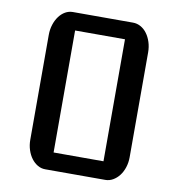

<svg xmlns="http://www.w3.org/2000/svg" viewBox="-82 -815 828 890"><g transform="rotate(10 331.5 -370.0)"><path d="M97.7 -616.2Q97.7 -642.1 105 -664.8Q112.3 -687.5 124.8 -704.3Q137.2 -721.2 153.8 -730.7Q170.4 -740.2 189.5 -740.2H472.7Q491.7 -740.2 508.8 -730.7Q525.9 -721.2 538.3 -704.3Q550.8 -687.5 558.1 -664.8Q565.4 -642.1 565.4 -616.2V-123Q565.4 -97.7 558.1 -75.2Q550.8 -52.7 538.1 -36.1Q525.4 -19.5 508.5 -9.8Q491.7 0 472.7 0H189.5Q170.4 0 153.8 -9.8Q137.2 -19.5 124.8 -36.1Q112.3 -52.7 105 -75.2Q97.7 -97.7 97.7 -123ZM449.2 -83.5V-657.7H214.4V-83.5Z"/></g></svg>

Font: Atomic Age
Style: Regular
Weight: 400
Version: Version 1.007; ttfautohint (v1.4.1) -l 6 -r 46 -G 0 -x 0 -H 